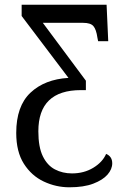

<svg xmlns="http://www.w3.org/2000/svg" viewBox="-20 -556 545 816"><path d="M275 240Q218 240 166 215.5Q114 191 81.5 140Q49 89 49 9Q49 -105 109.5 -162Q170 -219 271 -225L72 -488V-536H433L440 -381H397L394 -396Q389 -431 377 -445Q365 -459 333 -459H162L345 -213V-173H324Q143 -173 143 2Q143 69 162 108Q181 147 213.5 164Q246 181 286 181Q337 181 376.5 157Q416 133 431 98Q457 109 457 138Q457 163 437 186Q417 209 376.5 224.5Q336 240 275 240Z"/></svg>

Font: Noto Serif SemiCondensed
Style: Regular
Weight: 400
Width: 4
Designer: Monotype Design Team
Foundry: Monotype Imaging Inc.
Version: Version 2.013